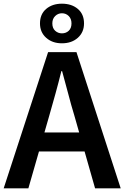

<svg xmlns="http://www.w3.org/2000/svg" viewBox="-22 -1022 675 1042"><path d="M-2 0 239 -739H393L633 0H494L382 -393Q364 -452 348 -514Q332 -576 315 -636H311Q296 -575 279 -513.5Q262 -452 245 -393L132 0ZM140 -200V-303H489V-200ZM314 -787Q262 -787 228.5 -817Q195 -847 195 -895Q195 -945 228.5 -973.5Q262 -1002 314 -1002Q367 -1002 400.5 -973.5Q434 -945 434 -895Q434 -847 400.5 -817Q367 -787 314 -787ZM314 -841Q336 -841 351 -855Q366 -869 366 -895Q366 -920 351 -935Q336 -950 314 -950Q293 -950 277.5 -935Q262 -920 262 -895Q262 -869 277.5 -855Q293 -841 314 -841Z"/></svg>

Font: Noto Sans TC SemiBold
Style: Regular
Weight: 600
Designer: Ryoko NISHIZUKA  (kana, bopomofo & ideographs); Paul D. Hunt (Latin, Greek & Cyrillic); Sandoll Communications , Soo-you
Foundry: Adobe
Version: Version 2.004-H2;hotconv 1.0.118;makeotfexe 2.5.65603